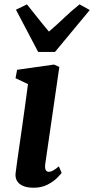

<svg xmlns="http://www.w3.org/2000/svg" viewBox="-20 -870 441 900"><path d="M137.2 10Q108.1 10 88.4 1.6Q68.7 -6.8 59.7 -22.2Q50.6 -37.5 53.2 -58.6Q55.7 -80.8 60.4 -113.3Q65.1 -145.8 70.9 -186.5Q76.7 -227.2 83.5 -274.1Q90.3 -321.1 97.2 -372.1Q104.1 -423.1 111.2 -475.8L52.8 -503.4L60.2 -542.9L233.3 -567.4L258.1 -556L192.1 -101.1Q189.5 -83.1 194 -73.9Q198.5 -64.6 208.4 -64.6Q217.6 -64.6 228.3 -70.3Q238.9 -75.9 255.9 -90.2L268.9 -59.4Q263.7 -52.1 247 -35.4Q230.2 -18.8 202.6 -4.4Q175 10 137.2 10ZM158.8 -626.7 54.8 -824.4 106.3 -849.5Q131.3 -818.5 156.9 -786Q182.5 -753.6 209.4 -721.9Q246.4 -753.6 280.2 -786Q314 -818.5 352.8 -849.5L400.7 -823L237.9 -626.7Z"/></svg>

Font: Merriweather Light
Style: Italic
Weight: 300
Italic angle: -7.8°
Designer: Eben Sorkin
Foundry: Eben Sorkin
Version: Version 2.101